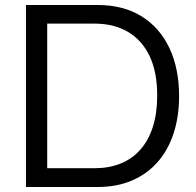

<svg xmlns="http://www.w3.org/2000/svg" viewBox="-20 -749 785 769"><path d="M84 0V-729H370.3Q473.7 -729 546.9 -683.7Q620 -638.4 658.6 -556.4Q697.3 -474.4 697.3 -364Q697.3 -282.3 675.3 -214.9Q653.3 -147.6 611.2 -99.8Q569.1 -52 508.5 -26Q447.9 0 370.3 0ZM169.1 -75.3H359.6Q416.7 -75.3 462.9 -93.9Q509.1 -112.4 541.9 -149.4Q574.7 -186.3 592.1 -240.6Q609.6 -295 609.6 -365.9Q609.6 -462 578.5 -525.9Q547.4 -589.7 491.2 -622.1Q435 -654.4 359.6 -654.4H169.1Z"/></svg>

Font: Mona Sans ExtraLight
Style: Regular
Weight: 200
Designer: Deni Anggara
Foundry: GitHub
Version: Version 2.000